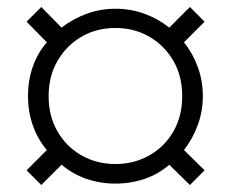

<svg xmlns="http://www.w3.org/2000/svg" viewBox="-20 -625 660 549"><path d="M98 -96 56 -138 114 -196Q87 -228 73.5 -267.5Q60 -307 60 -350Q60 -394 73.5 -433.5Q87 -473 114 -504L56 -563L98 -605L156 -546Q188 -571 227.5 -585.5Q267 -600 310 -600Q354 -600 393.5 -585.5Q433 -571 464 -546L523 -605L565 -563L506 -504Q531 -473 545.5 -433.5Q560 -394 560 -350Q560 -307 545.5 -267.5Q531 -228 506 -196L565 -138L523 -96L464 -154Q433 -127 393.5 -113.5Q354 -100 310 -100Q267 -100 227.5 -113.5Q188 -127 156 -154ZM310 -156Q364 -156 407.5 -181Q451 -206 476 -249.5Q501 -293 501 -350Q501 -408 475.5 -451.5Q450 -495 407 -520Q364 -545 310 -545Q256 -545 213 -520Q170 -495 144.5 -451Q119 -407 119 -350Q119 -293 144.5 -249Q170 -205 213.5 -180.5Q257 -156 310 -156Z"/></svg>

Font: Space Grotesk Light Light
Style: Regular
Weight: 300
Version: Version 2.000